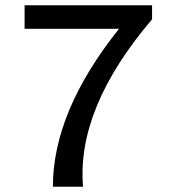

<svg xmlns="http://www.w3.org/2000/svg" viewBox="-20 -706 655 726"><path d="M73 -686H555V-633Q269 -297 294 0H180Q180 -284 430 -597H73Z"/></svg>

Font: Chivo
Style: Regular
Weight: 400
Designer: Hector Gatti
Foundry: Omnibus-Type
Version: Version 1.007;PS 001.007;hotconv 1.0.88;makeotf.lib2.5.64775